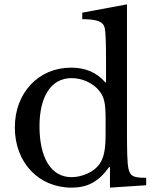

<svg xmlns="http://www.w3.org/2000/svg" viewBox="-20 -850 715 880"><path d="M308 10C381 10 432 -17 480 -84H484V10L650 -1V-35C588 -35 577 -44 569 -76C563 -101 562 -161 562 -253V-830L357 -792V-762C426 -762 453 -751 460 -722C464 -704 466 -650 466 -575V-473H462C423 -519 369 -540 306 -540C156 -540 48 -424 48 -266C48 -105 157 10 308 10ZM464 -305V-239C464 -167 457 -130 438 -101C412 -61 355 -38 308 -38C212 -38 161 -130 161 -271C161 -406 213 -492 308 -492C354 -492 407 -471 437 -431C458 -404 464 -375 464 -305Z"/></svg>

Font: Libre Baskerville
Style: Regular
Weight: 400
Designer: Pablo Impallari, Rodrigo Fuenzalida
Foundry: Pablo Impallari, Rodrigo Fuenzalida
Version: Version 1.051;Glyphs 3.2.3 (3260)